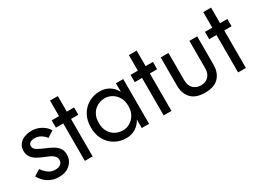

<svg xmlns="http://www.w3.org/2000/svg" viewBox="-36 -1160 2290 1709"><g transform="rotate(-30 1109.0 -305.0)"><path d="M94 -141Q115 -109 145.5 -86Q176 -63 219 -63Q253 -63 272.5 -78.5Q292 -94 292 -121Q292 -145 276.5 -161.5Q261 -178 237 -189.5Q213 -201 186 -211Q156 -223 125.5 -239.5Q95 -256 74.5 -282.5Q54 -309 54 -349Q54 -390 75.5 -417Q97 -444 131.5 -457Q166 -470 203 -470Q258 -470 303 -444Q348 -418 369 -380L305 -339Q286 -365 257.5 -382Q229 -399 193 -399Q168 -399 150 -388Q132 -377 132 -354Q132 -326 161.5 -308.5Q191 -291 228 -276Q268 -260 301 -241.5Q334 -223 353.5 -197Q373 -171 373 -130Q373 -70 329.5 -30Q286 10 215 10Q169 10 132 -6.5Q95 -23 69.5 -49Q44 -75 31 -102Z M408 -460H483V-620H563V-460H638V-385H563V0H483V-385H408Z M678 -230Q678 -305 709 -358.5Q740 -412 791.5 -441Q843 -470 906 -470Q960 -470 1001.5 -444.5Q1043 -419 1068 -372V-460H1143V0H1068V-88Q1043 -41 1001.5 -15.5Q960 10 906 10Q844 10 792 -19Q740 -48 709 -102Q678 -156 678 -230ZM759 -230Q759 -177 780.5 -140Q802 -103 838 -84Q874 -65 916 -65Q951 -65 985 -84Q1019 -103 1041 -140Q1063 -177 1063 -230Q1063 -283 1041 -320Q1019 -357 985 -376Q951 -395 916 -395Q874 -395 838 -376Q802 -357 780.5 -320Q759 -283 759 -230Z M1218 -460H1293V-620H1373V-460H1448V-385H1373V0H1293V-385H1218Z M1716 10Q1621 10 1574.5 -39Q1528 -88 1528 -170V-460H1608V-180Q1608 -125 1638 -95Q1668 -65 1716 -65Q1764 -65 1793.5 -95Q1823 -125 1823 -180V-460H1903V-170Q1903 -88 1857 -39Q1811 10 1716 10Z M1983 -460H2058V-620H2138V-460H2213V-385H2138V0H2058V-385H1983Z"/></g></svg>

Font: Von Book
Style: Regular
Weight: 400
Version: Version 4.000; ttfautohint (v1.8.4.7-5d5b)